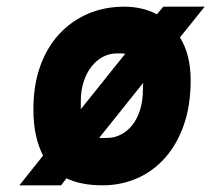

<svg xmlns="http://www.w3.org/2000/svg" viewBox="-20 -543 633 575"><path d="M38 12 109 -77Q95 -104 87.5 -138.2Q80 -172.5 80 -216Q80 -287.5 100.2 -344.2Q120.5 -401 157.2 -440.8Q194 -480.5 243.5 -501.8Q293 -523 352 -523Q379 -523 404 -517.2Q429 -511.5 450 -500L469 -523H593L519 -431Q551 -379 551 -303Q551 -228 530.8 -169.5Q510.5 -111 474.5 -70.5Q438.5 -30 390.5 -9Q342.5 12 287 12Q255.5 12 228.2 6.8Q201 1.5 179 -9L163 12ZM301 -130Q322 -130 341.2 -139.5Q360.5 -149 375.5 -167.5Q390.5 -186 399.2 -213Q408 -240 408 -275Q408 -280.5 408.2 -285.5Q408.5 -290.5 409 -295L277 -130Q283 -130 289 -130Q295 -130 301 -130ZM222 -216 355 -382Q348.5 -383 341.8 -383Q335 -383 329 -383Q308 -383 288.8 -373Q269.5 -363 254.5 -344.2Q239.5 -325.5 230.8 -299Q222 -272.5 222 -240Q222 -233.5 222 -227.5Q222 -221.5 222 -216Z"/></svg>

Font: Overpass Black
Style: Italic
Weight: 900
Italic angle: -10°
Designer: Delve Withrington, Dave Bailey, Thomas Jockin
Foundry: Delve Fonts LLC
Version: Version 4.000